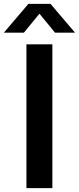

<svg xmlns="http://www.w3.org/2000/svg" viewBox="-63 -968 406 988"><path d="M73 0V-740H206.5V0ZM-43 -800 83 -948H197L323 -800H220L129 -911H151L60 -800Z"/></svg>

Font: Encode Sans SC Condensed Thin SemiBold
Style: Regular
Weight: 600
Version: Version 3.002